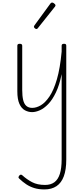

<svg xmlns="http://www.w3.org/2000/svg" viewBox="-20 -856 655 1495"><path d="M230 17Q200 17 173.5 2.5Q147 -12 131 -47.5Q115 -83 115 -145V-500Q115 -508 119.5 -511.5Q124 -515 134 -515Q143 -515 148 -511.5Q153 -508 153 -500V-155Q153 -108 160.5 -77Q168 -46 185.5 -31Q203 -16 231 -16Q263 -16 297.5 -36Q332 -56 365 -104.5Q398 -153 423 -238.5Q448 -324 460 -454V-500Q460 -508 464.5 -511.5Q469 -515 479 -515Q488 -515 492 -511.5Q496 -508 496 -500V387Q496 465 477 516.5Q458 568 420 593.5Q382 619 326 619Q282 619 247.5 608.5Q213 598 184.5 579Q156 560 130 535Q123 529 124 523.5Q125 518 131 510Q138 503 144 504Q150 505 155 510Q189 541 230 562.5Q271 584 331 584Q375 584 403.5 563Q432 542 446 498Q460 454 460 385V-279Q443 -194 415.5 -136.5Q388 -79 355.5 -45.5Q323 -12 290.5 2.5Q258 17 230 17ZM263 -630Q258 -630 251 -636Q244 -642 244 -648Q244 -650 245.5 -652.5Q247 -655 248 -658L373 -829Q376 -833 379 -834.5Q382 -836 386 -836Q391 -836 397 -832.5Q403 -829 407.5 -824Q412 -819 412 -814Q412 -811 411 -809Q410 -807 407 -803L274 -636Q270 -630 263 -630Z"/></svg>

Font: Playwrite FR Moderne Thin
Style: Regular
Weight: 250
Version: Version 1.002